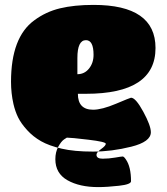

<svg xmlns="http://www.w3.org/2000/svg" viewBox="-20 -609 680 784"><path d="M298 -226Q298 -226 331 -226Q615 -226 615 -413Q615 -589 362 -589Q283 -589 225 -575Q167 -561 120 -526Q25 -457 25 -275Q25 -228 35 -184Q42 -154 54 -129.5Q66 -105 90.5 -78Q115 -51 147.5 -32.5Q180 -14 231.5 -2Q283 10 359.5 10Q436 10 516 -10Q596 -30 596 -69Q596 -96 565 -153Q534 -210 515 -210Q512 -210 454 -185.5Q396 -161 360 -161Q298 -161 298 -226ZM296 -372Q296 -445 331 -445Q362 -445 362 -385Q362 -352 343.5 -329Q325 -306 296 -306ZM374 23Q374 39 399 39Q424 39 450 34.5Q476 30 481 30Q486 30 494 42Q515 72 515 131Q515 144 466 149.5Q417 155 381 155Q305 155 255.5 127Q206 99 206 41Q206 12 218 -10Q230 -32 242 -40L253 -47Q270 -47 341 -38.5Q412 -30 412 -22Q412 -14 393 -0.5Q374 13 374 23Z"/></svg>

Font: Titan One
Style: Regular
Weight: 400
Designer: Rodrigo Fuenzalida
Foundry: Rodrigo Fuenzalida
Version: Version 1.001